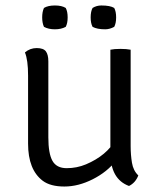

<svg xmlns="http://www.w3.org/2000/svg" viewBox="-20 -672 586 701"><path d="M457 -490.5V-138.5Q457 -106.5 461.8 -77.8Q466.5 -49 485 -31.5Q474.5 -4.5 451 7Q383 -18 383 -114.5V-490.5Q397 -493.5 419.5 -493.5Q442 -493.5 457 -490.5ZM71 -480.5Q89.5 -496.5 114 -496.5Q138.5 -496.5 147.5 -484.5Q156.5 -472.5 156.5 -448V-170.5Q156.5 -111.5 171.5 -84.8Q186.5 -58 223.5 -58Q260.5 -58 294 -72Q369.5 -104 403 -163V-85Q371 -44 318.5 -17.5Q266 9 215 9Q164 9 136 -12Q82.5 -52.5 82.5 -147.5V-396Q82.5 -453.5 71 -480.5ZM134 -608.5Q134 -629 140.5 -643Q155 -652 180.5 -652Q205.5 -652 220 -643Q227 -630 227 -608.5Q227 -587 220 -574Q203.5 -565 180.5 -565Q157 -565 140.5 -574Q134 -588 134 -608.5ZM311 -608.5Q311 -630 318 -643Q332.5 -652 350 -652Q382.5 -652 397 -643Q404 -630 404 -608.5Q404 -587 397 -574Q380.5 -565 364 -565Q334.5 -565 318 -574Q311 -587 311 -608.5Z"/></svg>

Font: Signika-CLs Light
Style: CLs-Regular
Weight: 300
Version: Version 2.003;gftools[0.9.32]